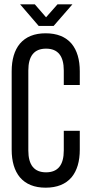

<svg xmlns="http://www.w3.org/2000/svg" viewBox="-20 -861 420 888"><path d="M141 -841 193 -781 246 -841H315L228 -741H159L73 -841ZM311 -659Q349 -613 349 -531V-468H275V-535Q275 -636 193 -636Q111 -636 111 -535V-165Q111 -64 193 -64Q275 -64 275 -165V-256H349V-169Q349 -87 311 -41Q270 7 191 7Q113 7 72 -41Q34 -87 34 -169V-531Q34 -613 72 -659Q113 -707 191 -707Q270 -707 311 -659Z"/></svg>

Font: Adderley Regular
Style: Regular
Weight: 400
Designer: gorohovskiy
Version: Version 1.003 November 13, 2017